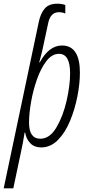

<svg xmlns="http://www.w3.org/2000/svg" viewBox="-65 -787 474 1038"><path d="M92 -124Q92 -173 103 -236Q114 -299 135 -358.5Q156 -418 186 -457Q216 -496 254 -496Q314 -496 314 -391Q314 -325 295 -242Q276 -159 240 -98Q204 -37 153 -37Q92 -37 92 -124ZM7 231 49 32Q60 -17 68 -70H71Q77 -35 99 -12.5Q121 10 157 10Q209 10 248.5 -30.5Q288 -71 314 -134Q340 -197 353.5 -266.5Q367 -336 367 -394Q367 -541 270 -541Q200 -541 150 -450H147Q152 -468 156 -483Q160 -498 165 -520L195 -660Q207 -721 253 -721Q272 -721 288 -714V-760Q269 -767 245 -767Q200 -767 177.5 -741.5Q155 -716 145 -670L-45 231Z"/></svg>

Font: Noto Sans Display Condensed Light
Style: Italic
Weight: 300
Width: 3
Designer: Monotype Design team
Foundry: Monotype Imaging Inc.
Version: 1.000